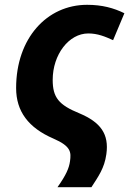

<svg xmlns="http://www.w3.org/2000/svg" viewBox="-20 -576 555 798"><path d="M219 202H360C389 157 414 123 422 65C434 -19 398 -68 310 -105C224 -140 199 -171 199 -244C199 -349 266 -437 347 -437C386 -437 417 -424 450 -409L497 -521C452 -543 404 -556 342 -556C175 -556 47 -417 47 -210C47 -113 98 -45 202 0C276 32 276 57 271 94C267 123 255 151 219 202Z"/></svg>

Font: Noto Sans
Style: Bold Italic
Weight: 700
Italic angle: -12°
Designer: Monotype Design Team
Foundry: Monotype Imaging Inc.
Version: Version 2.013